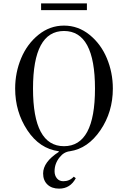

<svg xmlns="http://www.w3.org/2000/svg" viewBox="-20 -882 740 1140"><path d="M224 -862H496V-822H224ZM70 -356Q70 -451 105.5 -536Q141 -621 208.5 -675.5Q276 -730 360 -730Q444 -730 511.5 -675.5Q579 -621 614.5 -536Q650 -451 650 -356Q650 -217 576 -108.5Q502 0 395 16Q359 20 334 52Q304 89 304 135Q304 160 318 177Q332 194 356 194Q393 194 418 167L430 176Q397 238 331 238Q287 238 261.5 213.5Q236 189 236 148Q236 80 329 20V16Q215 1 142.5 -108.5Q70 -218 70 -356ZM176 -356Q176 -14 360 -14Q544 -14 544 -356Q544 -698 360 -698Q176 -698 176 -356Z"/></svg>

Font: Old Standard TT
Style: Regular
Weight: 400
Designer: Alexey Kryukov <alexios@thessalonica.org.ru>
Version: Version 2.2